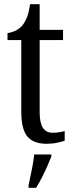

<svg xmlns="http://www.w3.org/2000/svg" viewBox="-20 -679 349 920"><path d="M203 10Q141 10 111.5 -24.5Q82 -59 82 -145V-487H16V-520Q38 -524 55.5 -532.5Q73 -541 87 -557Q100 -573 109 -595.5Q118 -618 124 -659H170V-536H282V-487H170V-143Q170 -90 185.5 -66.5Q201 -43 231 -43Q248 -43 262 -45Q276 -47 290 -51V-5Q277 0 254 5Q231 10 203 10ZM117 208Q124 174 132 136Q140 98 144 61H226V71Q218 92 206 119Q194 146 180 173Q166 200 153 221H117Z"/></svg>

Font: Noto Serif Ethiopic Condensed
Style: Regular
Weight: 400
Width: 3
Designer: Monotype Design Team
Foundry: Monotype Imaging Inc.
Version: Version 2.102; ttfautohint (v1.8.4.7-5d5b)